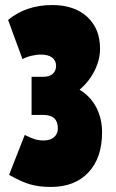

<svg xmlns="http://www.w3.org/2000/svg" viewBox="-20 -730 460 760"><path d="M16 -38 78 -196Q101 -184 117.5 -179Q134 -174 153 -174Q179 -174 194 -187Q209 -200 209 -222Q209 -275 152 -275H105V-426H151Q176 -426 189 -438Q202 -450 202 -469Q202 -490 186.5 -502Q171 -514 142 -514Q124 -514 103.5 -509Q83 -504 69 -496L12 -651Q83 -710 187 -710Q274 -710 325 -663.5Q376 -617 376 -537Q376 -494 354.5 -450.5Q333 -407 295 -375Q338 -349 361 -305Q384 -261 384 -206Q384 -105 330 -47.5Q276 10 181 10Q134 10 98.5 -0.5Q63 -11 16 -38Z"/></svg>

Font: Georama ExtraCondensed Black
Style: Regular
Weight: 900
Width: 2
Designer: Jean-Baptiste Levee
Foundry: Production Type
Version: Version 1.000